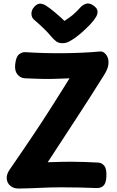

<svg xmlns="http://www.w3.org/2000/svg" viewBox="-20 -1075 677 1108"><path d="M123.3 -623.2Q97.1 -625 80.4 -645.7Q63.7 -666.3 67.6 -703.6Q72.4 -747.4 89.7 -761.2Q106.9 -775 125.9 -774Q231.9 -767 345.6 -768Q459.3 -769 559.3 -778Q570.3 -779 582.2 -769.9Q594 -760.8 601.2 -743.7Q608.3 -726.6 605.2 -701.6Q602.1 -676.7 582.4 -645Q539 -576 501.1 -516.3Q463.1 -456.7 425.4 -399.1Q387.8 -341.6 346.6 -278.4Q305.3 -215.2 255.3 -138.7Q283.3 -139.7 302.6 -140.2Q321.8 -140.7 341.8 -141.2Q361.8 -141.7 390.3 -141.7Q433.2 -141.7 471.4 -140.2Q509.7 -138.7 546.9 -136.7Q566.9 -135.9 581.6 -118.6Q596.2 -101.3 593.9 -54.9Q592.1 -18.2 577.4 -3.6Q562.8 11 538.1 10.2Q487.8 8.2 438.6 7.1Q389.3 6 334.3 6Q273.3 6 211.3 9.1Q149.3 12.1 87.3 13Q58.7 13 40.1 -2.4Q21.4 -17.9 18.9 -43.1Q16.4 -68.3 35.6 -96.1Q77.4 -156.3 109.7 -204.1Q142 -251.8 168.6 -291.3Q195.2 -330.9 219.3 -367.6Q243.4 -404.3 267.6 -442.3Q291.8 -480.3 319.4 -524.3Q347.1 -568.2 381.3 -623Q329.8 -620.8 289.4 -619.8Q249.1 -618.8 210.4 -619.9Q171.7 -621 123.3 -623.2ZM443.4 -1031.8Q455.7 -1045.6 474.9 -1052.8Q494.2 -1060 517 -1044.4Q539.7 -1029.8 542.4 -1013.1Q545.2 -996.3 534.4 -977.7Q521.6 -956.1 499.7 -933.3Q477.8 -910.6 455.1 -890.5Q432.4 -870.4 415.4 -858.1Q395.4 -844.1 378.2 -834.9Q361 -825.8 339.9 -825.8Q318.2 -825.8 304.7 -836.1Q291.1 -846.4 279.2 -860.1Q259.6 -884.3 234.1 -909.1Q208.7 -933.9 175.4 -962.2Q161.9 -974.6 161.4 -995.8Q160.9 -1017.1 177.9 -1035.9Q195.9 -1055.4 213.1 -1053.9Q230.2 -1052.3 244.8 -1043.2Q269.2 -1027.2 300 -1001.1Q330.8 -974.9 352 -954.2Q368.8 -965 384.3 -976.6Q399.9 -988.1 414.7 -1002.1Q429.4 -1016 443.4 -1031.8Z"/></svg>

Font: Playpen Sans Thai
Style: Regular
Weight: 400
Designer: Sirin Gunkloy, Laura Meseguer, Veronika Burian, José Scaglione
Foundry: TypeTogether
Version: Version 2.000